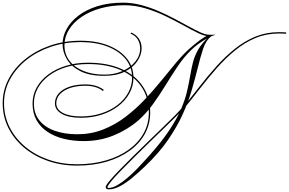

<svg xmlns="http://www.w3.org/2000/svg" viewBox="-67 -957 2156 1433"><path d="M508 279Q390 279 289 243.5Q188 208 112.5 144.5Q37 81 -5 -3.5Q-47 -88 -47 -187Q-47 -284 -2 -368.5Q43 -453 123 -517Q203 -581 308 -617Q413 -653 534 -653Q652 -653 740.5 -618Q829 -583 879 -521.5Q929 -460 929 -378Q929 -315 899 -260.5Q869 -206 815.5 -165Q762 -124 691 -101Q620 -78 537 -78Q446 -78 394.5 -107Q343 -136 343 -186Q343 -228 371.5 -260Q400 -292 451 -309.5Q502 -327 569 -327Q655 -327 708 -286L701 -278Q653 -317 569 -317Q505 -317 456.5 -300.5Q408 -284 380.5 -254.5Q353 -225 353 -186Q353 -140 402.5 -114Q452 -88 537 -88Q617 -88 686.5 -110Q756 -132 808 -171.5Q860 -211 889.5 -264Q919 -317 919 -378Q919 -457 870.5 -516.5Q822 -576 735.5 -609.5Q649 -643 534 -643Q416 -643 312 -607.5Q208 -572 130 -509.5Q52 -447 7.5 -364.5Q-37 -282 -37 -187Q-37 -91 4.5 -8Q46 75 120.5 137.5Q195 200 294 234.5Q393 269 508 269Q625 269 723.5 240.5Q822 212 893.5 160.5Q965 109 1004.5 38.5Q1044 -32 1044 -117Q1044 -229 988.5 -310Q933 -391 831.5 -435Q730 -479 590 -479Q503 -479 429.5 -457Q356 -435 301 -394.5Q246 -354 216 -300.5Q186 -247 186 -184Q186 -108 228 -57Q270 -6 343 19.5Q416 45 510 45Q612 45 700.5 10.5Q789 -24 866 -82Q943 -140 1009.5 -210Q1076 -280 1134.5 -352Q1193 -424 1245.5 -487Q1298 -550 1345 -592Q1392 -633 1426 -658Q1460 -683 1493 -698H1541Q1516 -690 1483 -672.5Q1450 -655 1417 -631.5Q1384 -608 1358 -582Q1304 -529 1258.5 -461Q1213 -393 1168.5 -320.5Q1124 -248 1075 -180Q1026 -112 965 -58Q884 12 780.5 54Q677 96 558 96Q479 96 409.5 79Q340 62 287.5 27Q235 -8 205.5 -60.5Q176 -113 176 -184Q176 -249 207 -304.5Q238 -360 294 -401.5Q350 -443 425.5 -466Q501 -489 590 -489Q733 -489 837 -443.5Q941 -398 997.5 -314.5Q1054 -231 1054 -117Q1054 -30 1014 42.5Q974 115 900.5 168Q827 221 727.5 250Q628 279 508 279ZM745 456Q722 456 722 439Q722 427 749.5 394Q777 361 823 313.5Q869 266 925 211Q981 156 1039 99.5Q1097 43 1149.5 -7.5Q1202 -58 1239.5 -96Q1277 -134 1292 -153V-136Q1279 -120 1242.5 -83.5Q1206 -47 1155 2Q1104 51 1047 106.5Q990 162 935 216.5Q880 271 834.5 317.5Q789 364 762 397Q735 430 735 441Q735 446 742 446Q772 446 808.5 425Q845 404 883 371.5Q921 339 955.5 303.5Q990 268 1017 237.5Q1044 207 1058 192Q1148 90 1202.5 6Q1257 -78 1286.5 -148Q1316 -218 1329.5 -277.5Q1343 -337 1352 -389Q1361 -443 1373 -491Q1385 -539 1412 -586.5Q1439 -634 1493 -684L1513 -689Q1470 -657 1448.5 -591.5Q1427 -526 1406 -439Q1388 -367 1363.5 -282.5Q1339 -198 1297 -105Q1255 -12 1187.5 86.5Q1120 185 1016 284Q968 330 921 369Q874 408 830 432Q786 456 745 456ZM711 -391Q602 -391 533.5 -425.5Q465 -460 432.5 -514.5Q400 -569 400 -628Q400 -685 430 -740Q460 -795 517.5 -839.5Q575 -884 659.5 -910.5Q744 -937 852 -937Q919 -937 985.5 -919.5Q1052 -902 1115.5 -874.5Q1179 -847 1236.5 -816.5Q1294 -786 1343 -759Q1392 -732 1430 -715Q1468 -698 1493 -698V-687Q1462 -686 1413 -709.5Q1364 -733 1302 -767.5Q1240 -802 1168.5 -836.5Q1097 -871 1019 -894.5Q941 -918 861 -918Q767 -918 685.5 -895.5Q604 -873 543 -832Q482 -791 448 -736.5Q414 -682 414 -619Q414 -553 451 -504Q488 -455 555.5 -427.5Q623 -400 712 -400Q786 -400 846.5 -426.5Q907 -453 943 -497.5Q979 -542 979 -596Q979 -634 960.5 -663.5Q942 -693 907 -706L913 -714Q950 -698 970 -667.5Q990 -637 990 -596Q990 -548 958 -500.5Q926 -453 864 -422Q802 -391 711 -391ZM1296 -134 1299 -155Q1361 -232 1423 -312Q1485 -392 1550.5 -464.5Q1616 -537 1687.5 -594Q1759 -651 1840 -684Q1921 -717 2015 -717Q2029 -717 2042.5 -716.5Q2056 -716 2069 -715L2068 -705Q2055 -706 2040.5 -706.5Q2026 -707 2015 -707Q1921 -707 1840.5 -673.5Q1760 -640 1688.5 -581.5Q1617 -523 1552 -449.5Q1487 -376 1424 -294.5Q1361 -213 1296 -134Z"/></svg>

Font: Ballet
Style: Regular
Weight: 400
Designer: Maximiliano R. Sproviero
Foundry: Omnibus-Type
Version: Version 1.100